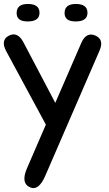

<svg xmlns="http://www.w3.org/2000/svg" viewBox="-21 -685 562 987"><path d="M468.8 -502.4Q421.9 -522 397 -464.4L263.2 -156.2L99.6 -467.3Q68.8 -525.4 23.4 -501Q-19.5 -478 11.7 -420.4L214.8 -44.4L117.7 180.2Q84 257.8 135.3 278.8Q178.2 296.4 211.9 218.3L490.7 -424.8Q515.6 -482.4 468.8 -502.4ZM368.7 -664.6Q311 -664.6 311 -617.7Q311 -574.7 367.7 -574.7Q428.7 -574.7 428.7 -619.1Q428.7 -664.6 368.7 -664.6ZM122.1 -664.6Q64.5 -664.6 64.5 -617.7Q64.5 -574.7 121.1 -574.7Q182.1 -574.7 182.1 -619.1Q182.1 -664.6 122.1 -664.6Z"/></svg>

Font: Comic Relief
Style: Regular
Weight: 400
Designer: Jeff Davis
Foundry: Loudifier
Version: Version 1.200; ttfautohint (v1.8.4.7-5d5b)